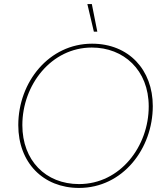

<svg xmlns="http://www.w3.org/2000/svg" viewBox="-20 -920 810 945"><path d="M369 5C584 5 732 -188 732 -398C732 -576 614 -705 433 -705C222 -705 70 -517 70 -304C70 -120 192 5 369 5ZM369 -14C204 -14 90 -131 90 -304C90 -502 232 -686 432 -686C588 -686 712 -576 712 -396C712 -200 572 -14 369 -14ZM442 -764H459L432 -900H410Z"/></svg>

Font: Fixel Display Thin
Style: Italic
Weight: 100
Italic angle: -10°
Designer: AlfaBravo + MacPaw
Foundry: Kyrylo Tkachov, Marchela Mozhyna, Serhii Makarenko, Maria Weinstein, Zakhar Kryvoshyya
Version: Version 1.210;Glyphs 3.2 (3217)